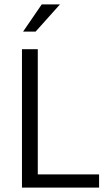

<svg xmlns="http://www.w3.org/2000/svg" viewBox="-20 -854 486 874"><path d="M80 -630H152V-60H431V0H80ZM142 -710H85L170 -834H253Z"/></svg>

Font: Mukta Light
Style: Regular
Weight: 300
Designer: Girish Dalvi and Yashodeep Gholap
Foundry: Ek Type
Version: Version 2.538;PS 1.002;hotconv 16.6.51;makeotf.lib2.5.65220;